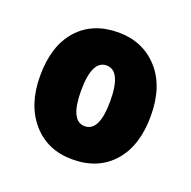

<svg xmlns="http://www.w3.org/2000/svg" viewBox="-77 -799 518 520"><g transform="rotate(20 182.0 -539.0)"><path d="M341 -539Q341 -453 298 -404.5Q255 -356 181 -356Q109 -356 65.5 -406Q22 -456 22 -539Q22 -626 65 -674Q108 -722 182 -722Q252 -722 296.5 -673.5Q341 -625 341 -539ZM140 -539Q140 -452 182 -452Q224 -452 224 -539Q224 -627 182 -627Q140 -627 140 -539Z"/></g></svg>

Font: Noto Sans Oriya Cond Blk
Style: Regular
Weight: 900
Width: 3
Designer: Amélie Bonet and Sol Matas
Foundry: Google LLC
Version: Version 2.006; ttfautohint (v1.8.4.7-5d5b)